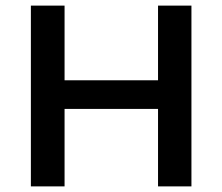

<svg xmlns="http://www.w3.org/2000/svg" viewBox="-20 -664 792 684"><path d="M662 -644V0H543V-276H210V0H90V-644H210V-378H543V-644Z"/></svg>

Font: Montserrat Ace
Style: Bold
Weight: 600
Designer: Julieta Ulanovsky
Foundry: Julieta Ulanovsky
Version: Version 1